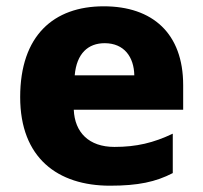

<svg xmlns="http://www.w3.org/2000/svg" viewBox="-20 -579 643 609"><path d="M309 -559C150 -559 44 -466 44 -271C44 -78 163 10 329 10C418 10 474 -2 528 -30V-155C467 -126 413 -113 343 -113C262 -113 217 -159 214 -231H561V-309C561 -473 464 -559 309 -559ZM312 -442C374 -442 405 -398 406 -340H217C223 -410 260 -442 312 -442Z"/></svg>

Font: Noto Sans Arabic ExtBd
Style: Regular
Weight: 800
Designer: Monotype Design Team, Nadine Chahine, Nizar Qandah and Khaled Hosny
Foundry: Monotype Imaging Inc.
Version: Version 2.012